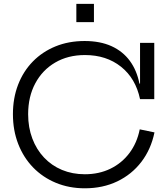

<svg xmlns="http://www.w3.org/2000/svg" viewBox="-20 -977 871 1007"><path d="M424.9 10.6Q342.6 10.6 273.5 -18Q204.4 -46.6 153.9 -98.5Q103.4 -150.5 75.6 -221.8Q47.8 -293 47.8 -378Q47.8 -462.6 75 -533Q102.2 -603.3 152.3 -654.5Q202.3 -705.6 271.3 -733.8Q340.3 -761.9 423.7 -761.9Q505.1 -761.9 564.6 -735Q624 -708 660.9 -657.9Q697.7 -607.8 711.2 -538.6H734.8L714.5 -457Q691.6 -565.9 614.6 -627.1Q537.7 -688.3 425.6 -688.3Q336.5 -688.3 269.5 -649Q202.4 -609.8 165 -539.8Q127.6 -469.9 127.6 -378Q127.6 -308.4 149.5 -250.6Q171.3 -192.7 211 -150.7Q250.7 -108.6 305.2 -85.8Q359.7 -63.1 424.9 -63.1Q499.1 -63.1 559 -92.1Q618.9 -121.2 658.7 -174.2Q698.6 -227.3 712.9 -298.6L790.2 -282.6Q771.9 -193.9 721.4 -127.9Q670.9 -62 595.2 -25.7Q519.4 10.6 424.9 10.6ZM714.5 -457V-752H789.1V-457ZM380.4 -956.7H472.7V-860.8H380.4Z"/></svg>

Font: Hepta Slab ExtraLight
Style: Regular
Weight: 200
Designer: Michael LaGattuta
Foundry: Michael LaGattuta
Version: Version 1.100